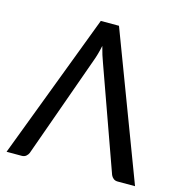

<svg xmlns="http://www.w3.org/2000/svg" viewBox="-98 -730 769 817"><g transform="rotate(15 286.5 -321.0)"><path d="M3.4 0ZM569.3 0H492.7Q481.4 0 474.1 -5.9Q466.8 -11.7 462.9 -20.5L302.2 -470.2Q296.4 -485.4 290.8 -503.2Q285.2 -521 280.3 -540.5Q276.4 -521 271.2 -502.9Q266.1 -484.9 260.3 -469.7L100.1 -21Q96.7 -12.7 89.1 -6.3Q81.5 0 70.3 0H3.4L246.6 -641.6H326.7Z"/></g></svg>

Font: Carlito
Style: Regular
Weight: 400
Designer: Lukasz Dziedzic
Foundry: tyPoland Lukasz Dziedzic
Version: Version 1.103; Beta1; all basic design good, some composites